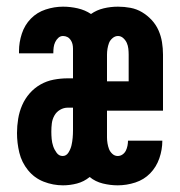

<svg xmlns="http://www.w3.org/2000/svg" viewBox="-20 -548 540 576"><path d="M169 8Q139 8 111 -3Q83 -14 64 -37.5Q45 -61 38 -90Q31 -119 31 -149Q31 -170 34.5 -191.5Q38 -213 46.5 -232.5Q55 -252 69 -268Q83 -284 101.5 -294.5Q120 -305 141 -309Q162 -313 183 -313H199V-402Q199 -409 197.5 -415.5Q196 -422 192 -428Q188 -434 182 -437Q176 -440 169 -440Q161 -440 155 -434.5Q149 -429 145.5 -421.5Q142 -414 141 -406Q140 -398 140 -390V-388H37V-395Q37 -421 45.5 -447Q54 -473 72.5 -492Q91 -511 117 -519.5Q143 -528 169 -528Q191 -528 213 -523Q235 -518 253 -506Q270 -518 291 -523Q312 -528 334 -528Q353 -528 371.5 -524.5Q390 -521 406 -511.5Q422 -502 435 -488Q448 -474 455.5 -457Q463 -440 466 -421.5Q469 -403 469 -384V-216H301V-136Q301 -127 302.5 -118Q304 -109 307 -101Q310 -93 317 -86.5Q324 -80 333 -80Q341 -80 347.5 -84.5Q354 -89 357.5 -96Q361 -103 362.5 -111Q364 -119 364 -126H467Q467 -99 458 -73Q449 -47 430.5 -28Q412 -9 386 -0.5Q360 8 333 8Q311 8 288.5 2.5Q266 -3 249 -17Q232 -3 211 2.5Q190 8 169 8ZM301 -304H366V-384Q366 -393 365 -402Q364 -411 360.5 -419Q357 -427 350 -433.5Q343 -440 334 -440Q325 -440 317.5 -433.5Q310 -427 307 -419Q304 -411 302.5 -402Q301 -393 301 -384ZM168 -80Q179 -80 185.5 -90.5Q192 -101 194.5 -112Q197 -123 198 -134.5Q199 -146 199 -157V-225H183Q171 -225 160 -218.5Q149 -212 143 -201Q137 -190 135.5 -178Q134 -166 134 -153Q134 -142 135 -131Q136 -120 139.5 -109.5Q143 -99 150 -89.5Q157 -80 168 -80Z"/></svg>

Font: Iosevka SS18
Style: Bold
Weight: 700
Monospace: yes
Designer: Belleve Invis
Foundry: Belleve Invis
Version: Version 25.1.1; ttfautohint (v1.8.4)